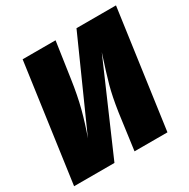

<svg xmlns="http://www.w3.org/2000/svg" viewBox="-157 -841 971 985"><g transform="rotate(-30 328.0 -348.0)"><path d="M559 0H364L393 -214Q406 -301 422.5 -361Q439 -421 473 -525L245 0H6L103 -696H298L267 -484Q254 -394 235.5 -323Q217 -252 190 -177L422 -696H656Z"/></g></svg>

Font: Fira Sans Black
Style: Italic
Weight: 900
Italic angle: -8°
Designer: Carrois Corporate & Edenspiekermann AG
Foundry: Carrois Corporate GbR & Edenspiekermann AG
Version: Version 4.203